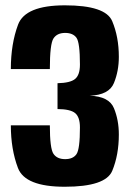

<svg xmlns="http://www.w3.org/2000/svg" viewBox="-20 -701 494 728"><path d="M225.5 7.1Q380.5 7.1 405.6 -53.3Q430.6 -113.7 430.6 -191.2Q430.6 -245.4 412.1 -290.6Q393.7 -335.7 320.2 -338.1Q393.4 -340.7 412 -386.2Q430.6 -431.8 430.6 -485.4Q430.6 -561 405.4 -620.9Q380.2 -680.8 226.3 -680.8Q75.9 -680.8 48.5 -607.6Q21.1 -534.3 21.1 -439.2H169Q169 -534.8 182.9 -555.5Q196.7 -576.2 227 -576.2Q256.6 -576.2 269.9 -557.9Q283.1 -539.6 283.1 -456Q283.1 -416.9 264.8 -401.7Q246.5 -386.5 198.1 -385.5V-287.5Q246.5 -287.2 264.8 -272.2Q283.1 -257.2 283.1 -217.8Q283.1 -135.3 270 -116.5Q256.9 -97.6 227 -97.6Q196.4 -97.6 182.7 -117.8Q169 -138 169 -225.8H21.1Q21.1 -135.1 48.1 -64Q75.2 7.1 225.5 7.1Z"/></svg>

Font: Anybody Thin Condensed
Style: Regular
Weight: 100
Width: 3
Version: Version 1.113;gftools[0.9.25]